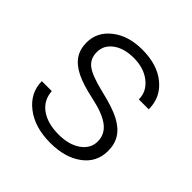

<svg xmlns="http://www.w3.org/2000/svg" viewBox="-148 -665 802 802"><g transform="rotate(45 253.0 -264.0)"><path d="M392.6 -134.3Q392.6 -177.7 357.7 -204.1Q322.8 -230.5 252.4 -245.4Q182.1 -260.3 143.3 -279.5Q104.5 -298.8 85.7 -326.7Q66.9 -354.5 66.9 -394Q66.9 -456.5 119.1 -497.3Q171.4 -538.1 252.9 -538.1Q341.3 -538.1 394.8 -494.4Q448.2 -450.7 448.2 -380.4H389.6Q389.6 -426.8 350.8 -457.5Q312 -488.3 252.9 -488.3Q195.3 -488.3 160.4 -462.6Q125.5 -437 125.5 -396Q125.5 -356.4 154.5 -334.7Q183.6 -313 260.5 -294.9Q337.4 -276.9 375.7 -256.3Q414.1 -235.8 432.6 -207Q451.2 -178.2 451.2 -137.2Q451.2 -70.3 397.2 -30.3Q343.3 9.8 256.3 9.8Q164.1 9.8 106.7 -34.9Q49.3 -79.6 49.3 -147.9H107.9Q111.3 -96.7 151.1 -68.1Q190.9 -39.6 256.3 -39.6Q317.4 -39.6 355 -66.4Q392.6 -93.3 392.6 -134.3Z"/></g></svg>

Font: Vazir Thin FD
Style: Thin-FD
Weight: 100
Designer: Saber Rastikerdar
Foundry: Saber Rastikerdar
Version: Version 30.0.0